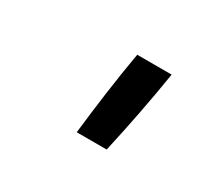

<svg xmlns="http://www.w3.org/2000/svg" viewBox="-67 -928 735 633"><g transform="rotate(30 300.0 -611.5)"><path d="M261 -451Q270 -531 281 -611.5Q292 -692 306 -772H437Q424 -691 408.5 -611Q393 -531 375 -451Z"/></g></svg>

Font: Iosevka Curly Extended Oblique
Style: Bold
Weight: 700
Width: 7
Italic angle: -9°
Monospace: yes
Designer: Belleve Invis
Foundry: Belleve Invis
Version: Version 11.1.0; ttfautohint (v1.8.3)